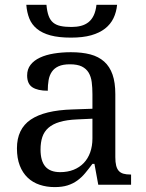

<svg xmlns="http://www.w3.org/2000/svg" viewBox="-20 -761 603 791"><path d="M147 -145Q147 -98.1 166.7 -75Q186.5 -51.8 228 -51.8Q258.3 -51.8 283 -61.5Q307.6 -71.3 325 -89.4Q342.3 -107.4 351.6 -133.3Q360.8 -159.2 360.8 -190.9V-272L296.9 -269Q254.4 -267.1 225.8 -258.5Q197.3 -250 179.7 -234.6Q162.1 -219.2 154.5 -196.8Q147 -174.3 147 -145ZM268.1 -496.1Q239.3 -496.1 221.4 -488Q203.6 -480 193.6 -465.3Q183.6 -450.7 180.2 -430.7Q176.8 -410.6 176.8 -387.2Q135.3 -387.2 113.5 -401.4Q91.8 -415.5 91.8 -450.2Q91.8 -476.1 106 -494.1Q120.1 -512.2 144.8 -523.7Q169.4 -535.2 202.1 -540.5Q234.9 -545.9 272 -545.9Q317.9 -545.9 352.1 -536.9Q386.2 -527.8 409.2 -507.3Q432.1 -486.8 443.6 -453.9Q455.1 -420.9 455.1 -373V-113.8Q455.1 -92.8 458.5 -79.1Q461.9 -65.4 469.2 -57.1Q476.6 -48.8 488.5 -45.4Q500.5 -42 517.1 -42H520V0H384.8L369.1 -85.9H360.8Q345.2 -64.9 330.6 -47.4Q315.9 -29.8 298.3 -17.1Q280.8 -4.4 258.5 2.7Q236.3 9.8 205.1 9.8Q171.9 9.8 143.3 0.2Q114.7 -9.3 94 -29.1Q73.2 -48.8 61.5 -78.9Q49.8 -108.9 49.8 -149.9Q49.8 -229.5 106.4 -268.1Q163.1 -306.6 277.8 -310.1L360.8 -313V-373Q360.8 -399.9 357.9 -422.6Q355 -445.3 345.2 -461.7Q335.4 -478 317.1 -487.1Q298.8 -496.1 268.1 -496.1ZM462.4 -741.2Q459.5 -710.9 447.5 -686Q435.5 -661.1 412.8 -643.3Q390.1 -625.5 355.7 -615.7Q321.3 -606 272.5 -606Q222.2 -606 188 -615.2Q153.8 -624.5 132.3 -642.1Q110.8 -659.7 100.8 -684.8Q90.8 -710 88.4 -741.2H171.4Q173.8 -713.4 180.4 -695.6Q187 -677.7 199.2 -667.7Q211.4 -657.7 230 -653.8Q248.5 -649.9 274.4 -649.9Q295.9 -649.9 313.7 -654.5Q331.5 -659.2 344.7 -669.7Q357.9 -680.2 366.2 -697.8Q374.5 -715.3 377.4 -741.2Z"/></svg>

Font: Droid-TTFautohint Serif
Style: Regular
Weight: 400
Foundry: Ascender Corporation
Version: Version 1.00; ttfautohint (v1.00rc1.4-1a1c-dirty) -l 8 -r 50